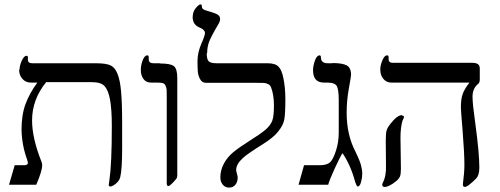

<svg xmlns="http://www.w3.org/2000/svg" viewBox="-20 -841 2276 874"><path d="M67 -524H69Q69 -542 79 -564.5Q89 -587 101 -587Q107 -587 107 -580V-569Q107 -553 127 -553H419Q465 -553 485 -542.5Q505 -532 516 -502Q527 -473 531 -426Q536 -373 536 -281V-164Q536 -69 527 -33Q522 -14 498 2Q488 8 483 8Q475 8 475 1L478 -21Q489 -96 489 -268Q489 -342 481 -387Q473 -430 456.5 -448.5Q440 -467 399 -467H190Q126 -388 126 -293Q126 -213 168 -107Q172 -98 172 -89Q172 -63 145 0H21L47 -89H92Q107 -89 107 -101L103 -116Q80 -178 78 -250Q78 -318 96 -367Q114 -416 150 -465H121Q97 -465 82 -482Q67 -499 67 -524Z M709 -553V-552Q756 -552 771.5 -540Q787 -528 787 -485V-43Q787 -33 783 -28Q779 -22 765.5 -8Q752 6 746 6Q739 6 739 -8Q739 -12 739 -14V-403Q739 -424 738.5 -432Q738 -440 734 -450Q730 -460 721.5 -462.5Q713 -465 697 -465H668Q645 -465 633 -481.5Q621 -498 621 -523Q621 -544 629.5 -566.5Q638 -589 651 -589Q657 -589 657 -580V-571Q657 -553 679 -553Z M923 -599H921Q921 -571 930 -562Q939 -553 967 -553H1199Q1233 -553 1248 -537.5Q1263 -522 1270 -485Q1279 -443 1279 -389Q1279 -323 1274 -296.5Q1269 -270 1246 -242Q1225 -215 1177 -185Q1105 -140 1086 -122Q1055 -94 1055 -67Q1055 -63 1058.5 -50.5Q1062 -38 1062 -33Q1062 -13 1051.5 0Q1041 13 1023 13Q1005 13 994 -0.5Q983 -14 983 -33Q983 -67 1000 -98Q1016 -127 1043 -149Q1070 -171 1119 -202Q1164 -230 1188 -250Q1212 -271 1219.5 -292Q1227 -313 1227 -359Q1227 -410 1214 -443Q1210 -454 1200 -458.5Q1190 -463 1181 -463.5Q1172 -464 1146 -464H917Q900 -464 891 -480.5Q882 -497 880.5 -515Q879 -533 879 -562Q879 -602 897 -643Q913 -679 913 -691Q913 -705 890 -715Q857 -728 857 -763Q857 -791 878 -812Q887 -821 893 -821Q899 -821 899 -811Q899 -805 902.5 -801.5Q906 -798 908.5 -797Q911 -796 922 -792Q965 -780 973 -773Q982 -766 982 -754Q982 -744 973 -729Q943 -679 932 -651Q923 -627 923 -599Z M1492 -553 1493 -554Q1538 -554 1558 -543.5Q1578 -533 1578 -500Q1578 -493 1568 -438Q1558 -383 1558 -328Q1558 -227 1598 -151Q1617 -112 1623 -90Q1629 -69 1629 -50Q1629 -32 1623.5 -12Q1618 8 1608 8Q1604 8 1597 -12Q1577 -88 1539 -144Q1527 -125 1503 -72.5Q1479 -20 1474 0H1339L1364 -89H1437Q1466 -89 1481 -101Q1496 -113 1510 -157Q1522 -195 1522 -238V-385Q1522 -432 1513.5 -448.5Q1505 -465 1470 -465H1455Q1405 -465 1405 -521Q1405 -541 1413.5 -565Q1422 -589 1435 -589Q1441 -589 1441 -579Q1441 -553 1473 -553Z M1749 -569V-571Q1749 -555 1769 -555H2131Q2164 -555 2164 -530V-479Q2164 -463 2154 -457Q2131 -437 2131 -400Q2131 -368 2144 -276Q2162 -144 2162 -78Q2162 -43 2147 -28Q2135 -15 2111 4Q2101 10 2096 10Q2087 10 2087 -2Q2094 -56 2094 -90Q2094 -144 2086 -243Q2078 -341 2078 -351Q2078 -391 2086.5 -414Q2095 -437 2117 -465H1762Q1739 -465 1725 -482Q1711 -499 1711 -525Q1711 -543 1720.5 -566Q1730 -589 1742 -589Q1749 -589 1749 -580ZM1810 -317V-315Q1819 -315 1819 -308Q1819 -305 1812 -291Q1803 -260 1803 -213L1805 -73Q1805 -49 1801 -38.5Q1797 -28 1784 -17Q1751 10 1731 10Q1720 10 1720 -1L1722 -8Q1739 -40 1737 -89L1736 -199Q1736 -233 1739.5 -246Q1743 -259 1757 -277Q1788 -317 1810 -317Z"/></svg>

Font: Libra Serif Modern
Style: Regular
Weight: 400
Designer: Stefan Peev, Context Ltd
Foundry: Stefan Peev, Context Ltd
Version: Version 1.000